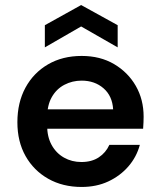

<svg xmlns="http://www.w3.org/2000/svg" viewBox="-20 -730 633 762"><path d="M304 12Q229 12 171.5 -20.5Q114 -53 81.5 -110.5Q49 -168 49 -245Q49 -323 81 -382Q113 -441 170.5 -474.5Q228 -508 304 -508Q378 -508 433 -475.5Q488 -443 519 -389Q550 -335 550 -267Q550 -257 549.5 -245Q549 -233 548 -219H135V-296H429Q426 -349 391 -379.5Q356 -410 304 -410Q267 -410 235.5 -393.5Q204 -377 185.5 -344.5Q167 -312 167 -262V-233Q167 -187 185 -154.5Q203 -122 234 -104.5Q265 -87 303 -87Q344 -87 372 -105.5Q400 -124 414 -155H535Q522 -107 489.5 -69.5Q457 -32 410 -10Q363 12 304 12ZM158 -542V-630L302 -710L447 -630V-542L302 -625Z"/></svg>

Font: DM Sans 24pt SemiBold
Style: Regular
Weight: 600
Designer: Colophon Foundry, Jonny Pinhorn
Foundry: Colophon Foundry
Version: Version 4.004;gftools[0.9.30]